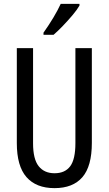

<svg xmlns="http://www.w3.org/2000/svg" viewBox="-20 -963 562 993"><path d="M455 -224Q455 -103 406 -46.5Q357 10 262 10Q167 10 117 -47Q67 -104 67 -223V-714H151V-222Q151 -140 180 -103.5Q209 -67 262 -67Q316 -67 343 -103Q370 -139 370 -223V-714H455ZM391 -934Q379 -913 355 -884.5Q331 -856 304.5 -828.5Q278 -801 257 -783H205V-794Q263 -876 294 -943H391Z"/></svg>

Font: Noto Sans Bengali UI ExtraCondensed
Style: Regular
Weight: 400
Width: 2
Designer: Jelle Bosma - Monotype Design Team
Foundry: Monotype Imaging Inc.
Version: Version 2.003; ttfautohint (v1.8.4.7-5d5b)